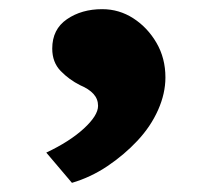

<svg xmlns="http://www.w3.org/2000/svg" viewBox="-20 -175 489 419"><path d="M137 224 81 158Q132 134 163 105.5Q194 77 194 56Q194 41 184 30Q174 19 155 11Q131 -1 112.5 -20Q94 -39 94 -69Q94 -111 126 -133Q158 -155 203 -155Q240 -155 271 -135Q302 -115 321.5 -81.5Q341 -48 341 -6Q341 29 325 65Q309 101 280 132Q251 163 214.5 187.5Q178 212 137 224Z"/></svg>

Font: Lexend Mega ExtraBold
Style: Regular
Weight: 800
Designer: Bonnie Shaver-Troup, Thomas Jockin
Foundry: Lexend
Version: Version 1.007